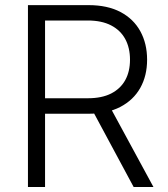

<svg xmlns="http://www.w3.org/2000/svg" viewBox="-20 -748 670 768"><path d="M91.8 0V-727.5H334Q409.7 -727.5 461.9 -700Q514.2 -672.4 541.3 -623Q568.4 -573.7 568.4 -509.3Q568.4 -444.8 541 -396.2Q513.7 -347.7 461.2 -320.3Q408.7 -293 333 -293H129.9V-355H331.5Q387.2 -355 424.6 -374Q461.9 -393.1 481 -427.5Q500 -461.9 500 -509.3Q500 -556.6 481 -591.8Q461.9 -627 424.3 -646.5Q386.7 -666 331.1 -666H160.2V0ZM514.6 0 337.9 -328.6H415.5L593.8 0Z"/></svg>

Font: Inter 18pt Light
Style: Regular
Weight: 300
Designer: Rasmus Andersson
Foundry: rsms
Version: Version 4.001;git-66647c0bb